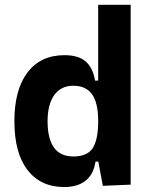

<svg xmlns="http://www.w3.org/2000/svg" viewBox="-20 -752 626 782"><path d="M241.7 9.8Q145.5 9.8 92 -59.6Q38.6 -128.9 38.6 -258.3Q38.6 -386.7 92 -457Q145.5 -527.3 242.7 -527.3Q299.3 -527.3 328.9 -501.7Q358.4 -476.1 367.2 -423.8H379.9V-732.4H512.2V0L398.9 4.9L380.4 -93.8H369.1Q361.3 -42 328.6 -16.1Q295.9 9.8 241.7 9.8ZM379.9 -258.3Q379.9 -333.5 354.7 -368.2Q329.6 -402.8 278.8 -402.8Q228.5 -402.8 201.2 -365Q173.8 -327.1 173.8 -258.3Q173.8 -114.7 278.8 -114.7Q335.4 -114.7 357.7 -148.9Q379.9 -183.1 379.9 -258.3Z"/></svg>

Font: Cascadia Code NF
Style: Bold
Weight: 700
Monospace: yes
Designer: Aaron Bell
Foundry: Saja Typeworks
Version: Version 2404.023; ttfautohint (v1.8.4)